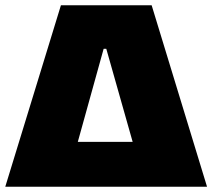

<svg xmlns="http://www.w3.org/2000/svg" viewBox="-27 -708 805 728"><path d="M-7 0 204 -688H548L758 0ZM268 -170H476L376 -523H366Z"/></svg>

Font: Saira SemiExpanded Black
Style: Regular
Weight: 900
Width: 6
Designer: Hector Gatti with collaboration of the Omnibus-Type team
Foundry: Omnibus-Type
Version: Version 1.101